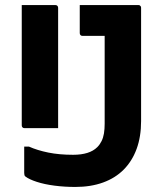

<svg xmlns="http://www.w3.org/2000/svg" viewBox="-20 -720 640 760"><path d="M66.1 -700Q100 -700 133 -700Q166 -700 199.1 -700Q204.1 -700 207.1 -697Q210.1 -694 210.1 -689Q210.1 -630 210.1 -570.1Q210.1 -510.2 210.1 -450.8Q210.1 -391.5 210.1 -331.6Q210.1 -271.7 210.1 -212.7Q177 -212.7 144 -212.7Q111 -212.7 77.1 -212.7Q72.1 -212.7 69.1 -215.7Q66.1 -218.7 66.1 -223.7Q66.1 -285.2 66.1 -347Q66.1 -408.9 66.1 -470.8Q66.1 -532.7 66.1 -594.2Q66.1 -620.9 66.1 -647.1Q66.1 -673.3 66.1 -700ZM269.5 -107.3Q301.8 -107.3 325.8 -114.8Q349.8 -122.3 365.1 -137.6Q375.3 -147.8 381.9 -161.2Q388.6 -174.5 391.5 -191.8Q394.3 -209.1 394.3 -230Q394.3 -272.7 394.3 -317.1Q394.3 -361.4 394.3 -408.2Q394.3 -455.1 394.3 -504.1Q394.3 -553.1 394.3 -605.3L414.6 -559.2L376.8 -600.8L422.6 -577.9Q407.7 -577.9 393.3 -577.9Q378.9 -577.9 364.7 -577.9Q350.5 -577.9 336.1 -577.9Q321.7 -577.9 306.7 -577.9Q301.7 -577.9 298.7 -580.9Q295.7 -583.9 295.7 -588.9Q295.7 -618.4 295.7 -644.4Q295.7 -670.5 295.7 -700Q334.9 -700 373.3 -700Q411.6 -700 450 -700Q488.4 -700 527.5 -700Q531.5 -700 533.5 -698.5Q535.5 -697 537 -695Q538.5 -693 538.5 -689Q538.5 -633.3 538.5 -577.3Q538.5 -521.2 538.5 -465.2Q538.5 -409.2 538.5 -353.2Q538.5 -297.2 538.5 -240.6Q538.5 -179.2 520.9 -130.9Q503.3 -82.7 469.9 -48.9Q436.4 -15.1 388 2.4Q339.6 20 278 20Q235.1 20 195.3 14.8Q155.5 9.6 125.5 -0.2Q95.6 -9.9 80.7 -21.2Q77.8 -23.2 76.8 -26.9Q75.8 -30.6 75.8 -35.4Q75.8 -61.5 75.8 -86.3Q75.8 -111.1 75.8 -139.7H94.7Q127.6 -125 171.2 -116.1Q214.8 -107.3 269.5 -107.3Z"/></svg>

Font: Recursive Sans Linear Light
Style: Regular
Weight: 300
Version: Version 1.085